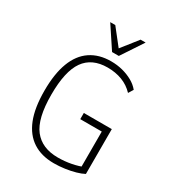

<svg xmlns="http://www.w3.org/2000/svg" viewBox="-215 -1047 1082 1183"><g transform="rotate(30 325.5 -455.5)"><path d="M351 8Q263 8 202 -31.5Q141 -71 109.5 -150Q78 -229 78 -351Q78 -471 108.5 -551.5Q139 -632 199 -672.5Q259 -713 344 -713Q388 -713 426.5 -703Q465 -693 497.5 -675Q530 -657 552 -630L531 -596Q496 -633 449 -651Q402 -669 345 -669Q234 -669 180.5 -593Q127 -517 127 -351Q127 -181 184.5 -108Q242 -35 355 -35Q403 -35 449.5 -44Q496 -53 533 -69L510 -32V-309H357V-353H556V-34Q534 -22 500.5 -12.5Q467 -3 428 2.5Q389 8 351 8ZM320 -765 218 -919H254L344 -805L434 -919H470L368 -765Z"/></g></svg>

Font: Nunito Sans 7pt Condensed ExtraLight
Style: Regular
Weight: 250
Width: 3
Designer: Vernon Adams
Foundry: Vernon Adams
Version: Version 3.101;gftools[0.9.27]